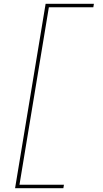

<svg xmlns="http://www.w3.org/2000/svg" viewBox="-20 -843 540 1006"><path d="M59 143 219 -823H472L469 -805H236L82 125H315L312 143Z"/></svg>

Font: Iosevka Curly Thin
Style: Italic
Weight: 100
Italic angle: -9°
Monospace: yes
Designer: Belleve Invis
Foundry: Belleve Invis
Version: Version 22.1.2; ttfautohint (v1.8.4)